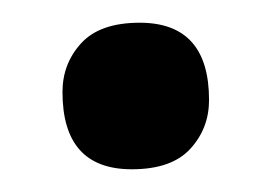

<svg xmlns="http://www.w3.org/2000/svg" viewBox="-20 -390 246 169"><path d="M103 -370Q164 -370 164 -302Q164 -277 147.5 -259Q131 -241 96 -241Q35 -241 35 -309Q35 -334 51.5 -352Q68 -370 103 -370Z"/></svg>

Font: Magra
Style: Regular
Weight: 400
Designer: Viviana Monsalve
Foundry: Viviana Monsalve
Version: Version 1.001